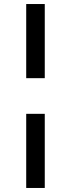

<svg xmlns="http://www.w3.org/2000/svg" viewBox="-20 -713 352 953"><path d="M202.2 -325H110.1V-693H202.2ZM110.1 220V-148H202.2V220Z"/></svg>

Font: Ancizar Sans Thin
Style: Regular
Weight: 100
Designer: Cesar Puertas, Viviana Monsalve, Julian Moncada, Julian Prieto, Jose Castro, Mariel Hernandez, Felipe Aragon, Sara Alarc
Version: Version 8.100